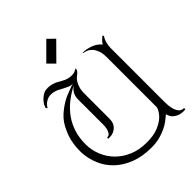

<svg xmlns="http://www.w3.org/2000/svg" viewBox="-278 -1119 1271 1271"><g transform="rotate(-45 358.0 -483.0)"><path d="M651 -132Q651 -99 657 -74Q662 -51 675 -33Q688 -15 714 -15V-3Q705 -2 697 -2Q680 -2 665 -6Q646 -11 627 -25.5Q608 -40 600 -71Q585 -58 564 -42Q543 -26 516 -13Q489 0 454.5 9Q420 18 377 18Q292 18 227.5 -7Q163 -32 118.5 -74.5Q74 -117 51 -172.5Q28 -228 25 -288Q25 -296 25 -303Q25 -349 35 -394Q46 -439 72 -488Q98 -537 150 -575Q190 -605 227 -620.5Q264 -636 287 -644Q292 -646 298.5 -647.5Q305 -649 310 -649Q288 -649 268 -658.5Q248 -668 229 -678Q206 -692 188 -697Q170 -702 154 -702Q133 -702 118 -694.5Q103 -687 93 -678Q82 -667 74 -653L66 -664Q73 -686 84.5 -700.5Q96 -715 107 -724Q120 -735 135 -742Q144 -746 153 -747Q162 -748 171 -748Q189 -748 205.5 -743.5Q222 -739 235 -733Q249 -726 262 -718Q286 -704 305 -698.5Q324 -693 340 -693Q364 -693 378 -702Q386 -705 391 -710V-697Q386 -687 379.5 -680.5Q373 -674 365 -668Q347 -655 337 -637.5Q327 -620 322 -603Q317 -586 316 -572Q315 -558 315 -552V-319Q315 -279 299.5 -260Q284 -241 265 -233Q249 -226 229 -226Q222 -226 215 -227V-237Q234 -237 242.5 -251Q251 -265 255 -282Q258 -298 258 -317Q258 -322 258 -327V-552Q258 -607 303 -637L289 -630Q245 -606 207.5 -575Q170 -544 142 -504Q114 -464 98.5 -415Q83 -366 83 -307Q83 -252 103.5 -201.5Q124 -151 162 -112.5Q200 -74 254.5 -51Q309 -28 377 -28Q445 -28 487 -46Q529 -64 552 -86Q579 -112 590 -144V-615Q590 -653 580.5 -677.5Q571 -702 557 -716.5Q543 -731 527 -737Q511 -743 498 -745V-749Q533 -749 570 -735.5Q607 -722 630 -693Q639 -709 653.5 -721.5Q668 -734 670 -736L677 -728Q670 -719 665 -707.5Q660 -696 657 -684Q654 -672 652.5 -661Q651 -650 651 -642ZM324 -821 277 -868 393 -984 440 -938Z"/></g></svg>

Font: Milkman
Style: Regular
Weight: 300
Designer: Giulia Boggio / Martin Desinde
Version: Version 1.000